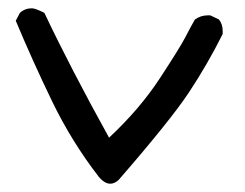

<svg xmlns="http://www.w3.org/2000/svg" viewBox="-20 -446 592 463"><path d="M246 -3Q232 -3 218 -20Q153 -104 106 -201Q59 -298 18 -396L28 -415Q40 -426 57 -426Q65 -426 87 -415Q150 -282 243 -114Q317 -183 366 -258Q415 -333 426.5 -355.5Q438 -378 450 -399Q464 -409 481 -409H487L508 -399Q517 -388 517 -371V-364Q481 -292 436.5 -224.5Q392 -157 266 -12Q256 -3 246 -3Z"/></svg>

Font: Xiaolai SC
Style: Regular
Weight: 400
Designer: Nozomi Seto 瀬戸のぞみ
Version: Version 3.11;December 4, 2020;FontCreator 13.0.0.2613 64-bit